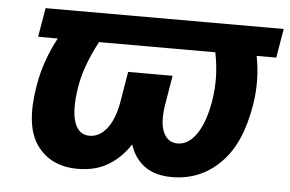

<svg xmlns="http://www.w3.org/2000/svg" viewBox="-44 -606 1023 678"><g transform="rotate(5 467.5 -267.5)"><path d="M83.8 -270.6Q99.1 -360.8 143.5 -442.5H73.9L91.3 -545.5H935.4L918 -442.5H848.4Q865.4 -358 851.2 -270.6Q839.8 -199.9 816.9 -148.1Q794 -96.2 758.5 -60.7Q687.9 9.9 587.7 9.9Q527.7 9.9 490.6 -17Q453.5 -44 437.9 -93Q405.5 -43.3 360.3 -16.7Q315 9.9 253.9 9.9Q155.9 9.9 106.9 -60.7Q59.7 -128.9 83.8 -270.6ZM284.8 -110.1Q320.3 -110.1 346.8 -144Q373.2 -177.9 383.9 -242.2L401.3 -346.6H558.9L541.5 -242.2Q531.2 -177.9 546.9 -144Q562.5 -110.1 596.9 -110.1Q616.8 -110.1 634.1 -121.3Q651.3 -132.5 665.1 -153.2Q679 -174 689.5 -204Q699.9 -234 706 -271.3Q712.7 -312.1 712 -353.7Q711.3 -395.2 702.1 -442.5H289.8Q264.9 -395.6 250 -353.9Q235.1 -312.1 229 -271.3Q223.4 -234 223.9 -204Q224.4 -174 231.4 -153.2Q238.3 -132.5 251.6 -121.3Q264.9 -110.1 284.8 -110.1Z"/></g></svg>

Font: Inter P
Style: Bold Italic
Weight: 700
Italic angle: 9.39999°
Designer: Rasmus Andersson
Foundry: rsms
Version: Version 3.018;git-588b23468